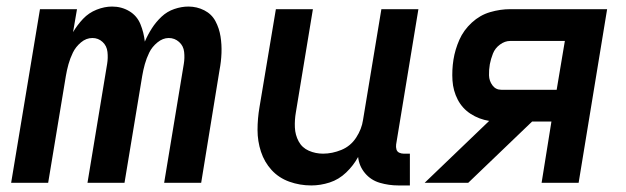

<svg xmlns="http://www.w3.org/2000/svg" viewBox="-20 -558 1912 586"><path d="M14 0H127L181 -326Q184 -344 189 -362Q194 -380 202.5 -397.5Q211 -415 227 -428.5Q243 -442 262 -442Q280 -442 293 -430Q306 -418 308 -399.5Q310 -381 307 -363L247 0H360L414 -326Q417 -344 422 -362Q427 -380 435.5 -397.5Q444 -415 460.5 -428.5Q477 -442 495 -442Q513 -442 526.5 -430Q540 -418 542 -399.5Q544 -381 541 -363L481 0H594L650 -344Q655 -370 656 -396Q657 -422 653 -447Q649 -472 637.5 -493.5Q626 -515 603.5 -526.5Q581 -538 555 -538Q534 -538 512 -530.5Q490 -523 473 -507Q456 -491 443.5 -471.5Q431 -452 422 -431Q419 -459 408.5 -484.5Q398 -510 374.5 -524Q351 -538 322 -538Q299 -538 275 -528.5Q251 -519 233.5 -500.5Q216 -482 203 -460L215 -530H102Z M930 8Q958 8 986 -1Q1014 -10 1036.5 -31.5Q1059 -53 1073 -79Q1076 -51 1094 -29.5Q1112 -8 1139.5 0Q1167 8 1196 8H1231V-89H1212Q1205 -89 1198.5 -92Q1192 -95 1190 -102Q1188 -109 1189 -117L1257 -530H1144L1088 -192Q1084 -164 1067 -138Q1050 -112 1022 -100.5Q994 -89 966 -89Q943 -89 922.5 -98Q902 -107 891.5 -126.5Q881 -146 880 -169Q879 -192 883 -215L935 -530H822L772 -231Q766 -196 766 -161.5Q766 -127 776.5 -95Q787 -63 809 -39Q831 -15 863 -3.5Q895 8 930 8Z M1276 0H1409L1604 -187H1663L1633 0H1746L1833 -530H1537Q1507 -530 1476 -521Q1445 -512 1420 -489Q1395 -466 1382 -436.5Q1369 -407 1364 -376Q1359 -344 1361 -312.5Q1363 -281 1377 -254Q1391 -227 1416.5 -210.5Q1442 -194 1473 -189ZM1510 -284Q1493 -284 1483 -297.5Q1473 -311 1472.5 -328Q1472 -345 1475 -362Q1478 -378 1484.5 -394.5Q1491 -411 1506 -422Q1521 -433 1537 -433H1704L1679 -284Z"/></svg>

Font: Iosevka Sparkle Semibold
Style: Italic
Weight: 600
Italic angle: -9°
Designer: Belleve Invis
Foundry: Belleve Invis
Version: Version 4.5.0; ttfautohint (v1.8.3)